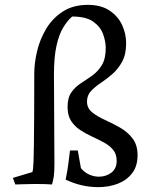

<svg xmlns="http://www.w3.org/2000/svg" viewBox="-20 -759 611 790"><path d="M338 -341Q338 -314 359 -297Q380 -280 411 -266Q442 -252 473 -234.5Q504 -217 525 -190Q546 -163 546 -120Q546 -75 523.5 -46Q501 -17 464.5 -3Q428 11 384 11Q315 11 250 -20Q258 -58 261 -84Q264 -110 268 -140H300L313 -67Q327 -50 346.5 -41Q366 -32 387 -32Q416 -32 438 -48.5Q460 -65 460 -97Q460 -125 445.5 -142.5Q431 -160 408 -172.5Q385 -185 359 -197Q333 -209 310 -224Q287 -239 272.5 -261.5Q258 -284 258 -319Q258 -357 274 -379.5Q290 -402 313.5 -417Q337 -432 360 -448.5Q383 -465 399 -491Q415 -517 415 -562Q415 -589 404 -619Q393 -649 363.5 -670Q334 -691 277 -691Q258 -675 240.5 -646.5Q223 -618 212.5 -571Q202 -524 202 -452Q202 -414 202.5 -363Q203 -312 203 -259Q203 -206 203.5 -161Q204 -116 204 -89Q204 -52 201.5 -34.5Q199 -17 194 0Q181 -1 164.5 -1.5Q148 -2 124 -2Q110 -2 99.5 -1.5Q89 -1 77 -1Q65 -1 43 0L33 -27L113 -51Q115 -55 116 -64.5Q117 -74 118 -96.5Q119 -119 119.5 -162.5Q120 -206 120.5 -277.5Q121 -349 121 -457Q121 -499 132.5 -548Q144 -597 170 -640.5Q196 -684 238.5 -711.5Q281 -739 342 -739Q395 -739 430 -716Q465 -693 482 -657Q499 -621 499 -581Q499 -535 482.5 -505Q466 -475 442.5 -454.5Q419 -434 395 -418Q371 -402 354.5 -384.5Q338 -367 338 -341Z"/></svg>

Font: Ruwudu
Style: Regular
Weight: 400
Designer: Becca Hirsbrunner Spalinger
Foundry: SIL International
Version: Version 3.000